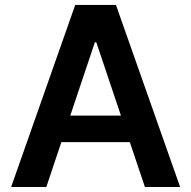

<svg xmlns="http://www.w3.org/2000/svg" viewBox="-20 -747 764 767"><path d="M280.5 -727.3H443.2L699.6 0H558.9L498.6 -179.3H225.1L165.1 0H24.5ZM260.7 -285.2H463.1L364.7 -578.1H359Z"/></svg>

Font: Inter P Semi Bold
Style: Regular
Weight: 600
Designer: Rasmus Andersson
Foundry: rsms
Version: Version 3.018;git-588b23468